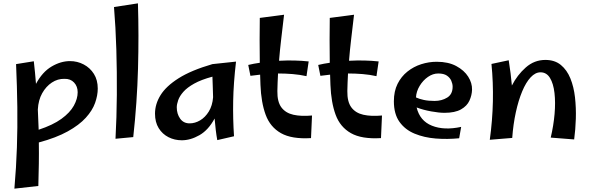

<svg xmlns="http://www.w3.org/2000/svg" viewBox="-20 -824 3518 1147"><path d="M66 303Q77 176 81 57Q85 -62 83.5 -184Q82 -306 76 -441L182 -458Q190 -388 195 -323Q233 -394 288 -426.5Q343 -459 398 -459Q442 -459 480 -439Q518 -419 541 -382.5Q564 -346 564 -295Q564 -254 548 -209Q532 -164 492.5 -120.5Q453 -77 384.5 -39Q316 -1 212 27Q213 90 212 154.5Q211 219 209 287ZM365 -353Q325 -354 290 -331Q255 -308 232 -267Q209 -226 206 -170Q209 -110 211 -49Q296 -77 347 -114Q398 -151 421 -192.5Q444 -234 444 -273Q444 -308 422.5 -331Q401 -354 365 -353Z M776 -5 670 5Q677 -122 678 -258Q679 -394 675 -528Q671 -662 661 -782L804 -804Q810 -616 804.5 -414.5Q799 -213 776 -5Z M1066 14Q1023 14 986.5 -4.5Q950 -23 928 -58.5Q906 -94 906 -145Q906 -202 939 -255.5Q972 -309 1047 -356.5Q1122 -404 1249 -441L1390 -456Q1375 -328 1373 -221Q1371 -114 1378 -10L1278 13Q1273 -14 1269 -47Q1265 -80 1262 -116Q1225 -47 1171.5 -16.5Q1118 14 1066 14ZM1036 -183Q1036 -144 1056 -115.5Q1076 -87 1113 -87Q1145 -87 1175.5 -105Q1206 -123 1227.5 -158Q1249 -193 1253 -243Q1252 -278 1251 -309Q1250 -340 1249 -366Q1182 -348 1140 -324.5Q1098 -301 1075.5 -275.5Q1053 -250 1044.5 -225.5Q1036 -201 1036 -183Z M1838 1Q1723 8 1658.5 -28.5Q1594 -65 1567 -138.5Q1540 -212 1536 -317Q1535 -348 1534 -378Q1505 -375 1476 -371L1463 -436Q1496 -444 1532 -449Q1531 -520 1531 -585.5Q1531 -651 1532 -717L1677 -736Q1668 -659 1660 -591.5Q1652 -524 1647 -461Q1741 -466 1824 -457L1811 -369Q1771 -378 1728 -381.5Q1685 -385 1641 -385Q1638 -330 1637 -280Q1636 -216 1661 -182.5Q1686 -149 1732.5 -138.5Q1779 -128 1844 -134Z M2256 1Q2141 8 2076.5 -28.5Q2012 -65 1985 -138.5Q1958 -212 1954 -317Q1953 -348 1952 -378Q1923 -375 1894 -371L1881 -436Q1914 -444 1950 -449Q1949 -520 1949 -585.5Q1949 -651 1950 -717L2095 -736Q2086 -659 2078 -591.5Q2070 -524 2065 -461Q2159 -466 2242 -457L2229 -369Q2189 -378 2146 -381.5Q2103 -385 2059 -385Q2056 -330 2055 -280Q2054 -216 2079 -182.5Q2104 -149 2150.5 -138.5Q2197 -128 2262 -134Z M2723 2Q2652 9 2583 3.5Q2514 -2 2457 -25.5Q2400 -49 2366.5 -96Q2333 -143 2333 -219Q2333 -279 2355 -323Q2377 -367 2414 -396.5Q2451 -426 2496.5 -440.5Q2542 -455 2589 -455Q2658 -455 2705.5 -429.5Q2753 -404 2777 -366Q2801 -328 2800 -288Q2799 -255 2784.5 -223Q2770 -191 2734 -170.5Q2698 -150 2635 -150Q2603 -150 2556 -158.5Q2509 -167 2469 -182Q2488 -102 2560.5 -73Q2633 -44 2735 -66ZM2598 -385Q2566 -385 2536.5 -364.5Q2507 -344 2487 -311Q2467 -278 2465 -242Q2484 -233 2511.5 -227Q2539 -221 2576 -221Q2619 -221 2651.5 -241Q2684 -261 2684 -306Q2684 -323 2676 -341.5Q2668 -360 2649.5 -372.5Q2631 -385 2598 -385Z M3040 0 2906 11Q2938 -221 2916 -442L3019 -464Q3032 -383 3038 -313Q3070 -376 3121 -421Q3172 -466 3238 -466Q3294 -466 3330.5 -436Q3367 -406 3387.5 -355.5Q3408 -305 3415 -242.5Q3422 -180 3420 -115Q3418 -50 3410 9L3270 -2Q3287 -74 3293 -143Q3299 -212 3292.5 -268.5Q3286 -325 3265.5 -358.5Q3245 -392 3209 -392Q3178 -392 3150 -362Q3122 -332 3099.5 -278Q3077 -224 3061.5 -153Q3046 -82 3040 0Z"/></svg>

Font: Marhey
Style: Regular
Weight: 400
Designer: Nur Syamsi & Bustanul Arifin
Foundry: Namelatype
Version: Version 1.000; ttfautohint (v1.8.4.7-5d5b)